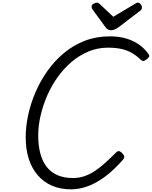

<svg xmlns="http://www.w3.org/2000/svg" viewBox="-20 -1403 1141 1442"><path d="M514 19Q435 19 372.5 -7.5Q310 -34 265 -85Q220 -136 196.5 -208.5Q173 -281 173 -372Q173 -452 191.5 -538.5Q210 -625 246.5 -710Q283 -795 336.5 -870.5Q390 -946 460 -1004.5Q530 -1063 616.5 -1096.5Q703 -1130 805 -1130Q872 -1130 927 -1114Q982 -1098 1024.5 -1068Q1067 -1038 1096 -996Q1104 -985 1099.5 -976.5Q1095 -968 1081 -957Q1068 -947 1058 -945.5Q1048 -944 1035 -956Q1005 -985 971 -1005Q937 -1025 893 -1035Q849 -1045 791 -1045Q714 -1045 645 -1016.5Q576 -988 517.5 -938Q459 -888 412.5 -823Q366 -758 334 -684Q302 -610 284.5 -533.5Q267 -457 267 -385Q267 -308 283.5 -248Q300 -188 332.5 -147.5Q365 -107 414 -86.5Q463 -66 528 -66Q574 -66 614.5 -80Q655 -94 694 -120Q733 -146 772 -181.5Q811 -217 854 -260Q866 -271 877.5 -267Q889 -263 899 -251Q912 -237 913.5 -227Q915 -217 904 -204Q832 -122 764.5 -73Q697 -24 634.5 -2.5Q572 19 514 19ZM1015 -1383Q1027 -1383 1036.5 -1371Q1046 -1359 1046 -1348Q1046 -1339 1043 -1333.5Q1040 -1328 1035 -1324L870 -1198Q854 -1187 841 -1181.5Q828 -1176 812 -1176Q799 -1176 788.5 -1183Q778 -1190 770 -1202L675 -1332Q670 -1340 669 -1345Q668 -1350 668 -1354Q668 -1367 682.5 -1375Q697 -1383 706 -1383Q717 -1383 722.5 -1378.5Q728 -1374 734 -1368L831 -1277L985 -1369Q992 -1373 999.5 -1378Q1007 -1383 1015 -1383Z"/></svg>

Font: Playwrite CU
Style: Regular
Weight: 400
Designer: Veronika Burian, José Scaglione
Foundry: TypeTogether
Version: Version 1.002